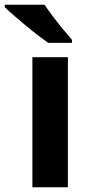

<svg xmlns="http://www.w3.org/2000/svg" viewBox="-58 -786 383 806"><path d="M227 0H78V-546H227ZM129 -766Q144 -744 164.5 -716.5Q185 -689 206.5 -663.5Q228 -638 244 -619V-606H145Q126 -619 100.5 -638.5Q75 -658 48.5 -680Q22 -702 -1 -722Q-24 -742 -38 -756V-766Z"/></svg>

Font: Noto IKEA Simplified Chinese
Style: Bold
Weight: 700
Designer: Monotype Design Team
Foundry: Monotype Imaging Inc.
Version: Version 1.100